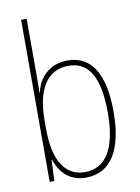

<svg xmlns="http://www.w3.org/2000/svg" viewBox="-86 -818 645 887"><g transform="rotate(-10 236.0 -375.0)"><path d="M102 -494V-760H76V0H98L102 -99H104C126 -35 170 10 245 10C364 10 423 -92 423 -268C423 -445 366 -538 254 -538C174 -538 118 -487 103 -414H101C102 -436 102 -469 102 -494ZM254 -513C352 -513 396 -429 396 -268C396 -99 342 -16 245 -16C157 -16 102 -88 102 -243V-285C102 -424 151 -513 254 -513Z"/></g></svg>

Font: Noto Sans Hebrew Condensed Thin
Style: Regular
Weight: 100
Width: 3
Designer: Monotype Design Team
Foundry: Monotype Imaging Inc.
Version: Version 2.004